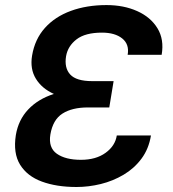

<svg xmlns="http://www.w3.org/2000/svg" viewBox="-20 -742 697 772"><path d="M196.7 -364.3Q148.4 -386 124.3 -425.4Q100.1 -464.8 109 -518.5Q120 -584.5 160.7 -629.8Q201.3 -675.1 265.1 -698.3Q328.8 -721.6 408.4 -721.6Q477.6 -721.6 531.6 -697.4Q585.6 -673.3 613.1 -628.4Q640.6 -583.5 630 -521.7H493.3Q500.7 -563.9 471.4 -587.4Q442.1 -610.8 390.3 -610.8Q322.8 -610.8 287.8 -583.8Q252.8 -556.8 245.7 -516.3Q237.9 -469.1 262.3 -442.5Q286.6 -415.8 350.9 -415.8H436.8L431.5 -383.5L419.4 -310H333.5Q269.9 -310 231.2 -285.3Q192.5 -260.7 182.5 -201Q174 -148.1 208.6 -123.8Q243.3 -99.4 305.4 -99.4Q365.8 -99.4 404.5 -127.5Q443.2 -155.5 449.6 -197.4H587Q578.1 -143.1 548.8 -103.9Q519.5 -64.6 476.9 -39.4Q434.3 -14.2 385.3 -2.1Q336.3 9.9 287.6 9.9Q207.4 9.9 148.3 -11.9Q89.1 -33.7 60.7 -79.9Q32.3 -126.1 43.7 -198.9Q54 -260.3 93.8 -302.2Q133.5 -344.1 196.7 -364.3Z"/></svg>

Font: Inter UI Semi Bold
Style: Italic
Weight: 600
Italic angle: -9.39999°
Designer: Rasmus Andersson
Foundry: rsms
Version: 3.2;8d6f07862